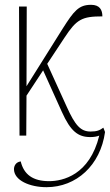

<svg xmlns="http://www.w3.org/2000/svg" viewBox="-20 -563 456 797"><path d="M61 0H89L90 -166L159 -271L237 -98C273 -18 304 6 355 6C369 6 382 4 392 0C352 164 240 189 184 189C116 189 79 161 66 107C44 110 38 128 38 139C38 186 104 214 173 214C297 214 397 123 416 -15L409 -33C394 -22 382 -17 356 -17C315 -17 292 -42 257 -120L176 -298L248 -407C298 -483 320 -495 405 -495C405 -522 394 -543 358 -543C307 -543 287 -518 240 -444L90 -205L91 -536H59Z"/></svg>

Font: Noto Serif ExtraCondensed Thin
Style: Regular
Weight: 100
Width: 2
Designer: Monotype Design Team
Foundry: Monotype Imaging Inc.
Version: Version 2.013